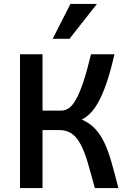

<svg xmlns="http://www.w3.org/2000/svg" viewBox="-20 -950 658 970"><path d="M194.8 -675.8V-391.1H288.1Q308.6 -391.1 326.9 -403.1Q345.2 -415 363.3 -446.5Q381.3 -478 400.1 -533.4Q418.9 -588.9 439.9 -675.8H558.1Q538.6 -589.4 518.3 -530.8Q498 -472.2 477.3 -434.8Q456.5 -397.5 435.5 -377Q414.6 -356.4 393.1 -346.2Q433.1 -328.1 460 -300Q486.8 -272 506.6 -230.5Q526.4 -189 542.7 -132.1Q559.1 -75.2 578.1 0H459Q439.5 -73.2 423.3 -128.2Q407.2 -183.1 387.9 -219.7Q368.7 -256.3 343 -274.7Q317.4 -293 278.8 -293H194.8V0H81.1V-675.8ZM331.1 -753.9H246.1L335.9 -930.2H469.7Z"/></svg>

Font: Lorenzo Sans Medium
Style: Regular
Weight: 500
Foundry: Intel Corporation
Version: Version 1.00; ttfautohint (v1.5)